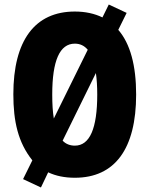

<svg xmlns="http://www.w3.org/2000/svg" viewBox="-20 -776 661 849"><path d="M582 -358C582 -486 556 -583 503 -644L540 -719L461 -756L433 -699C398 -716 357 -725 311 -725C134 -725 39 -597 39 -359C39 -239 60 -146 123 -67L82 16L161 53L193 -14C227 2 266 10 311 10C488 10 582 -118 582 -358ZM211 -358C211 -508 244 -583 311 -583C334 -583 353 -574 368 -556L218 -252C213 -282 211 -317 211 -358ZM410 -358C410 -208 377 -132 311 -132C290 -132 271 -139 257 -154L404 -453C408 -425 410 -394 410 -358Z"/></svg>

Font: Noto Sans Arabic ExtCond Blk
Style: Regular
Weight: 900
Width: 2
Designer: Monotype Design Team, Nadine Chahine, Nizar Qandah and Khaled Hosny
Foundry: Monotype Imaging Inc.
Version: Version 2.012